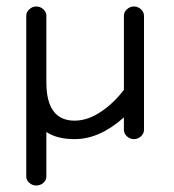

<svg xmlns="http://www.w3.org/2000/svg" viewBox="-20 -421 536 592"><path d="M362 -21V-59Q287 8 210 8Q156 8 123 -14V123Q123 135 113.5 143Q104 151 92 151Q80 151 70.5 143Q61 135 61 123V-372Q61 -384 70.5 -392.5Q80 -401 92 -401Q104 -401 113.5 -392.5Q123 -384 123 -372V-167Q123 -49 210 -49Q250 -49 290.5 -76Q331 -103 362 -144V-372Q362 -384 371.5 -392.5Q381 -401 393 -401Q405 -401 414.5 -392.5Q424 -384 424 -372V-21Q424 -9 414.5 -0.5Q405 8 393 8Q381 8 371.5 -0.5Q362 -9 362 -21Z"/></svg>

Font: Hoogli Medium
Style: Regular
Weight: 500
Designer: Anand Singh Naorem
Foundry: Brand New Type
Version: Version 1.00 b007